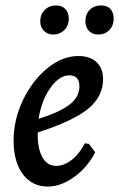

<svg xmlns="http://www.w3.org/2000/svg" viewBox="-20 -674 438 706"><path d="M119 -187Q117 -131 135 -97.5Q153 -64 186 -64Q215 -64 243.5 -86Q272 -108 292 -147L307 -145L330 -114Q302 -59 253 -23.5Q204 12 156 12Q98 12 64 -33.5Q30 -79 30 -157Q30 -234 64.5 -306Q99 -378 154 -423Q209 -468 268 -468Q311 -468 335 -445.5Q359 -423 359 -383Q359 -319 304 -274Q249 -229 119 -187ZM122 -237Q201 -262 236.5 -290Q272 -318 272 -356Q272 -397 235 -397Q198 -397 165 -350.5Q132 -304 122 -237ZM128 -596Q128 -621 144.5 -637.5Q161 -654 187 -654Q208 -654 220.5 -640.5Q233 -627 233 -605Q233 -580 216.5 -563.5Q200 -547 175 -547Q155 -547 141.5 -560.5Q128 -574 128 -596ZM294 -596Q294 -622 310 -638Q326 -654 352 -654Q374 -654 386 -641Q398 -628 398 -605Q398 -580 382 -563.5Q366 -547 341 -547Q320 -547 307 -560.5Q294 -574 294 -596Z"/></svg>

Font: Alegreya Medium
Style: Italic
Weight: 500
Italic angle: -7°
Designer: Juan Pablo del Peral
Foundry: Huerta Tipografica
Version: Version 2.008; ttfautohint (v1.8)